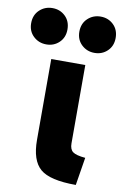

<svg xmlns="http://www.w3.org/2000/svg" viewBox="-165 -839 594 922"><g transform="rotate(10 132.0 -377.5)"><path d="M294 -105 272 31Q145 31 98 -9.5Q51 -50 51 -150V-169V-544H217V-162Q217 -133 233 -121Q249 -109 294 -105ZM103 -697Q103 -658 77.5 -633.5Q52 -609 15 -609Q-22 -609 -48 -633.5Q-74 -658 -74 -697Q-74 -737 -48 -761.5Q-22 -786 15 -786Q52 -786 77.5 -761.5Q103 -737 103 -697ZM338 -697Q338 -658 312.5 -633.5Q287 -609 250 -609Q213 -609 187 -633.5Q161 -658 161 -697Q161 -737 187 -761.5Q213 -786 250 -786Q287 -786 312.5 -761.5Q338 -737 338 -697Z"/></g></svg>

Font: Repo
Style: ExtraBold
Weight: 800
Designer: Stefan Peev
Foundry: Context Ltd
Version: Version 001.000